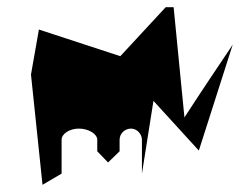

<svg xmlns="http://www.w3.org/2000/svg" viewBox="-20 -732 692 533"><path d="M66 -525 98 -219 151 -250V-344C151 -360 172 -375 199 -375C226 -375 250 -360 250 -344V-312L280 -281L312 -312V-344C312 -361 326 -375 344 -375C360 -375 374 -360 374 -344V-250L406 -452L532 -314L626 -608C581 -541 536 -474 492 -406L462 -712H440L314 -576L88 -650Z"/></svg>

Font: bitstorm
Style: suext
Weight: 400
Version: Version 0.2